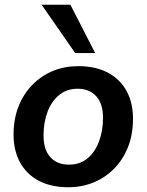

<svg xmlns="http://www.w3.org/2000/svg" viewBox="-20 -777 616 807"><path d="M267 10Q195 10 143.5 -17Q92 -44 64.5 -94Q37 -144 37 -211Q37 -277 58 -330Q79 -383 116.5 -421Q154 -459 203 -479Q252 -499 309 -499Q381 -499 432.5 -472Q484 -445 511.5 -395.5Q539 -346 539 -278Q539 -212 518 -159Q497 -106 459.5 -68Q422 -30 373 -10Q324 10 267 10ZM270 -85Q316 -85 347.5 -111Q379 -137 396 -182Q413 -227 413 -282Q413 -341 384.5 -372.5Q356 -404 306 -404Q261 -404 229 -378Q197 -352 180 -307.5Q163 -263 163 -207Q163 -148 191.5 -116.5Q220 -85 270 -85ZM296 -554 155 -757H276L380 -554Z"/></svg>

Font: Nunito Sans 12pt ExtraLight
Style: Italic
Weight: 200
Italic angle: -9°
Designer: Vernon Adams
Foundry: Vernon Adams
Version: Version 3.101;gftools[0.9.27]